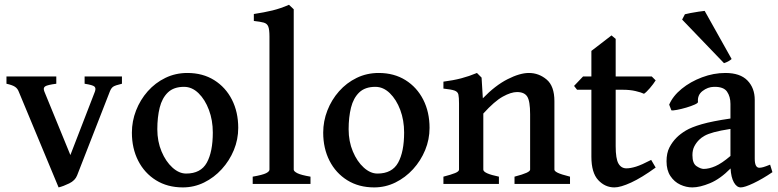

<svg xmlns="http://www.w3.org/2000/svg" viewBox="-20 -777 3287 811"><path d="M227.5 14.6 59.1 -390.1Q54.2 -403.3 43 -410.6Q31.7 -418 7.3 -423.3V-454.1H217.8V-423.3Q180.2 -418.5 170.7 -412.1Q161.1 -405.8 167.5 -390.1L277.3 -122.1L380.9 -390.1Q386.2 -404.8 378.9 -411.4Q371.6 -418 337.4 -423.3V-454.1H495.1V-423.3Q465.8 -416.5 457.5 -410.4Q449.2 -404.3 443.8 -390.1L305.7 -36.1Q297.4 -14.6 272.5 -2.4Q247.6 9.8 227.5 14.6Z M752.4 14.6Q687.5 14.6 638.9 -15.6Q590.3 -45.9 563.7 -98.1Q537.1 -150.4 537.1 -216.8Q537.1 -265.1 554.7 -310.3Q572.3 -355.5 604 -391.4Q635.7 -427.2 678.5 -448Q721.2 -468.8 771.5 -468.8Q836.4 -468.8 884.8 -438.5Q933.1 -408.2 959.7 -356Q986.3 -303.7 986.3 -236.8Q986.3 -188 967.8 -143.1Q949.2 -98.1 916.7 -62.5Q884.3 -26.9 842 -6.1Q799.8 14.6 752.4 14.6ZM766.1 -43.9Q828.1 -43.9 853.5 -89.8Q878.9 -135.7 878.9 -217.3Q878.9 -269 862.5 -312.7Q846.2 -356.4 818.6 -383.3Q791 -410.2 757.3 -410.2Q713.9 -410.2 689.2 -386.5Q664.6 -362.8 654.5 -322.3Q644.5 -281.7 644.5 -231Q644.5 -179.7 662.4 -137.2Q680.2 -94.7 708.3 -69.3Q736.3 -43.9 766.1 -43.9Z M1047.4 0V-30.8Q1089.4 -38.1 1103.8 -45.4Q1118.2 -52.7 1118.2 -60.5V-623Q1118.2 -652.8 1113 -665.3Q1107.9 -677.7 1093.8 -681.6Q1079.6 -685.5 1052.2 -688.5V-717.8Q1096.7 -724.6 1130.9 -732.9Q1165 -741.2 1200.7 -756.8L1220.7 -737.8V-60.5Q1220.7 -53.2 1236.1 -45.4Q1251.5 -37.6 1291.5 -30.8V0Z M1560.5 14.6Q1495.6 14.6 1447 -15.6Q1398.4 -45.9 1371.8 -98.1Q1345.2 -150.4 1345.2 -216.8Q1345.2 -265.1 1362.8 -310.3Q1380.4 -355.5 1412.1 -391.4Q1443.8 -427.2 1486.6 -448Q1529.3 -468.8 1579.6 -468.8Q1644.5 -468.8 1692.9 -438.5Q1741.2 -408.2 1767.8 -356Q1794.4 -303.7 1794.4 -236.8Q1794.4 -188 1775.9 -143.1Q1757.3 -98.1 1724.9 -62.5Q1692.4 -26.9 1650.1 -6.1Q1607.9 14.6 1560.5 14.6ZM1574.2 -43.9Q1636.2 -43.9 1661.6 -89.8Q1687 -135.7 1687 -217.3Q1687 -269 1670.7 -312.7Q1654.3 -356.4 1626.7 -383.3Q1599.1 -410.2 1565.4 -410.2Q1522 -410.2 1497.3 -386.5Q1472.7 -362.8 1462.6 -322.3Q1452.6 -281.7 1452.6 -231Q1452.6 -179.7 1470.5 -137.2Q1488.3 -94.7 1516.4 -69.3Q1544.4 -43.9 1574.2 -43.9Z M1853 0V-30.8Q1885.3 -39.1 1902.1 -45.9Q1918.9 -52.7 1918.9 -60.5V-339.8Q1918.9 -365.2 1916.3 -377.4Q1913.6 -389.6 1899.9 -394.5Q1886.2 -399.4 1853 -402.8V-432.1Q1895 -437.5 1928.5 -446.3Q1961.9 -455.1 1994.6 -468.8L2014.2 -449.2L2019.5 -361.8Q2071.8 -416 2123.8 -442.4Q2175.8 -468.8 2213.9 -468.8Q2255.9 -468.8 2288.8 -441.2Q2321.8 -413.6 2321.8 -349.6V-60.5Q2321.8 -54.2 2335.4 -47.4Q2349.1 -40.5 2387.7 -30.8V0H2153.3V-30.8Q2188.5 -40 2203.9 -47.1Q2219.2 -54.2 2219.2 -60.5V-294.4Q2219.2 -350.1 2207 -369.1Q2194.8 -388.2 2164.1 -388.2Q2138.7 -388.2 2103.8 -368.9Q2068.8 -349.6 2021.5 -297.4V-60.5Q2021.5 -44.4 2087.4 -30.8V0Z M2575.2 14.6Q2535.6 14.6 2506.8 -16.4Q2478 -47.4 2478 -115.2V-397.9H2417.5L2404.8 -414.1L2442.9 -454.1H2478V-562L2563 -627.4L2580.6 -612.8V-454.1H2732.9L2749.5 -437.5Q2740.2 -422.4 2725.1 -404.8Q2710 -387.2 2700.2 -380.9Q2688.5 -386.7 2664.8 -392.3Q2641.1 -397.9 2610.8 -397.9H2580.6V-159.7Q2580.6 -106.4 2592.3 -86.2Q2604 -65.9 2626 -65.9Q2643.1 -65.9 2666.7 -73.2Q2690.4 -80.6 2730.5 -101.6L2749.5 -69.3Q2690.4 -26.4 2645.8 -5.9Q2601.1 14.6 2575.2 14.6Z M2904.3 14.6Q2878.4 14.6 2853.3 2.9Q2828.1 -8.8 2811.8 -33.4Q2795.4 -58.1 2795.4 -95.7Q2795.4 -130.4 2807.6 -154.1Q2819.8 -177.7 2837.9 -195.8Q2853.5 -211.4 2877 -225.6Q2900.4 -239.7 2944.3 -252.4Q2988.3 -265.1 3065.4 -276.4V-337.9Q3065.4 -369.1 3050.8 -390.1Q3036.1 -411.1 2995.6 -410.2Q2969.7 -409.7 2947.5 -392.6Q2925.3 -375.5 2928.2 -346.2Q2928.7 -341.8 2914.1 -335.2Q2899.4 -328.6 2878.7 -322.5Q2857.9 -316.4 2839.8 -313Q2821.8 -309.6 2815.9 -311L2806.6 -335Q2822.3 -371.6 2859.4 -401.9Q2896.5 -432.1 2945.3 -450.4Q2994.1 -468.8 3043.9 -468.8Q3106.4 -468.8 3137.2 -437Q3168 -405.3 3168 -355V-106.4Q3168 -68.4 3187.5 -68.4Q3194.3 -68.4 3203.9 -71Q3213.4 -73.7 3232.9 -81.5L3242.7 -49.8Q3201.2 -21.5 3163.3 -3.4Q3125.5 14.6 3108.9 14.6Q3091.8 14.6 3079.8 -6.8Q3067.9 -28.3 3065.9 -65.4Q3022 -21 2979 -3.2Q2936 14.6 2904.3 14.6ZM2952.6 -63.5Q2974.6 -63.5 3001.7 -75.2Q3028.8 -86.9 3065.4 -118.2V-232.4Q3021.5 -225.6 2995.8 -218.5Q2970.2 -211.4 2956.3 -203.6Q2942.4 -195.8 2933.1 -186.5Q2920.4 -173.8 2912.6 -158.4Q2904.8 -143.1 2904.8 -121.6Q2904.8 -86.4 2922.4 -75Q2939.9 -63.5 2952.6 -63.5ZM3038.1 -510.3 2861.3 -694.3 2873 -716.8Q2879.4 -718.8 2896.5 -721.9Q2913.6 -725.1 2931.2 -727.8Q2948.7 -730.5 2956.5 -731L3070.3 -527.8Q3064 -522 3055.2 -517.3Q3046.4 -512.7 3038.1 -510.3Z"/></svg>

Font: David Libre Medium
Style: Regular
Weight: 500
Designer: Ismar David, J. Victor Gaultney, Annie Olsen and Meir Sadan
Foundry: Monotype Imaging Inc. & SIL International
Version: Version 1.100; ttfautohint (v1.8.4.7-5d5b)